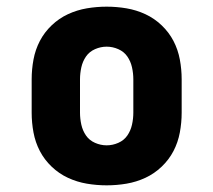

<svg xmlns="http://www.w3.org/2000/svg" viewBox="-20 -548 640 576"><path d="M300 8Q270 8 240.5 3Q211 -2 184 -14.5Q157 -27 135 -48Q113 -69 99.5 -95Q86 -121 80.5 -150.5Q75 -180 75 -210V-310Q75 -340 80.5 -369.5Q86 -399 99.5 -425Q113 -451 135 -472Q157 -493 184 -505.5Q211 -518 240.5 -523Q270 -528 300 -528Q330 -528 359.5 -523Q389 -518 416 -505.5Q443 -493 465 -472Q487 -451 500.5 -425Q514 -399 519.5 -369.5Q525 -340 525 -310V-210Q525 -180 519.5 -150.5Q514 -121 500.5 -95Q487 -69 465 -48Q443 -27 416 -14.5Q389 -2 359.5 3Q330 8 300 8ZM300 -112Q318 -112 335 -119.5Q352 -127 362 -141.5Q372 -156 376 -174Q380 -192 380 -210V-310Q380 -328 376 -346Q372 -364 362 -378.5Q352 -393 335 -400.5Q318 -408 300 -408Q282 -408 265 -400.5Q248 -393 238 -378.5Q228 -364 224 -346Q220 -328 220 -310V-210Q220 -192 224 -174Q228 -156 238 -141.5Q248 -127 265 -119.5Q282 -112 300 -112Z"/></svg>

Font: Iosevka Etoile Heavy
Style: Regular
Weight: 900
Designer: Belleve Invis
Foundry: Belleve Invis
Version: Version 22.1.2; ttfautohint (v1.8.4)